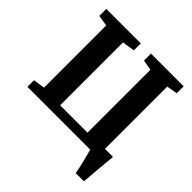

<svg xmlns="http://www.w3.org/2000/svg" viewBox="-235 -925 1287 1287"><g transform="rotate(45 408.5 -281.5)"><path d="M677.5 180Q675.5 164.5 670 138.8Q664.5 113 657.5 85Q650.5 57 644.2 33.8Q638 10.5 635.5 0H40V-62.5L122.5 -74.5V-664L44.5 -677V-743H371.5V-677L282.5 -663.5V-67.5H542V-664L468 -677V-743H778V-677L701.5 -664V-73.5H778Q776.5 -56 773.2 -22.5Q770 11 766.5 50.2Q763 89.5 760.2 124.5Q757.5 159.5 756 180Z"/></g></svg>

Font: Merriweather 20pt ExtraBold
Style: Regular
Weight: 800
Version: Version 2.100